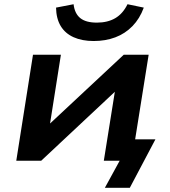

<svg xmlns="http://www.w3.org/2000/svg" viewBox="-20 -760 804 908"><path d="M476 128 546 0H474L490 -101H715L594 128ZM57 0 136 -501H268L215 -165H205L565 -501H683L603 0H471L525 -338H536L175 0ZM423 -566Q368 -566 328 -584Q288 -602 267 -637Q246 -672 245 -724L328 -740Q333 -696 359.5 -674.5Q386 -653 438 -653Q489 -653 525 -674Q561 -695 583 -740L660 -724Q641 -672 606.5 -636.5Q572 -601 525.5 -583.5Q479 -566 423 -566Z"/></svg>

Font: Nunito Sans 7pt SemiExpanded
Style: Bold Italic
Weight: 700
Width: 6
Italic angle: -9°
Designer: Vernon Adams
Foundry: Vernon Adams
Version: Version 3.101;gftools[0.9.27]